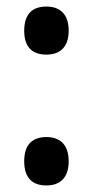

<svg xmlns="http://www.w3.org/2000/svg" viewBox="-20 -559 284 587"><path d="M122 -392C158 -392 190 -410 190 -465C190 -521 158 -539 122 -539C84 -539 54 -521 54 -465C54 -410 84 -392 122 -392ZM122 8C158 8 190 -10 190 -66C190 -122 158 -140 122 -140C84 -140 54 -122 54 -66C54 -10 84 8 122 8Z"/></svg>

Font: Noto Serif Bengali ExtraCondensed
Style: Bold
Weight: 700
Width: 2
Designer: Juan Bruce, Universal Thirst, Indian Type Foundry and the Monotype Design Team.
Foundry: Monotype Imaging Inc.
Version: Version 2.003